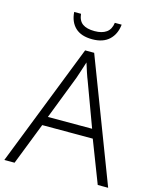

<svg xmlns="http://www.w3.org/2000/svg" viewBox="-132 -1065 872 1086"><g transform="rotate(15 304.0 -521.5)"><path d="M547 -66 452 -312H156L60 -66H0L281 -783H334L608 -66ZM339 -622Q333 -636 323 -666Q313 -696 306 -719Q298 -692 289 -666Q280 -640 274 -621L175 -365H434ZM443 -977Q437 -920 401.5 -887Q366 -854 303 -854Q238 -854 203.5 -886.5Q169 -919 165 -977H205Q209 -937 233.5 -919.5Q258 -902 304 -902Q347 -902 372.5 -920Q398 -938 403 -977Z"/></g></svg>

Font: Noto Sans Malayalam UI Light
Style: Regular
Weight: 300
Designer: Jelle Bosma - Monotype Design Team
Foundry: Monotype Imaging Inc.
Version: Version 2.104; ttfautohint (v1.8.4.7-5d5b)